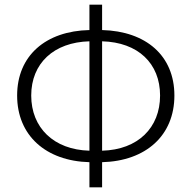

<svg xmlns="http://www.w3.org/2000/svg" viewBox="-20 -774 816 818"><path d="M415 -598C568 -594 662 -504 662 -367C662 -230 568 -136 415 -132ZM361 -132C209 -136 113 -230 113 -367C113 -504 209 -594 361 -598ZM415 -754H361V-646C175 -642 53 -537 53 -367C53 -197 175 -88 361 -83V24H415V-83C602 -88 723 -197 723 -367C723 -537 602 -641 415 -646Z"/></svg>

Font: Noto Sans T Chinese Light
Style: Regular
Weight: 300
Designer: Ryoko NISHIZUKA (kana & ideographs); Paul D. Hunt (Latin, Greek & Cyrillic); Wenlong ZHANG (bopomofo); Sandoll Communica
Foundry: Adobe Systems Incorporated
Version: Version 1.000;PS 1;hotconv 1.0.78;makeotf.lib2.5.61930